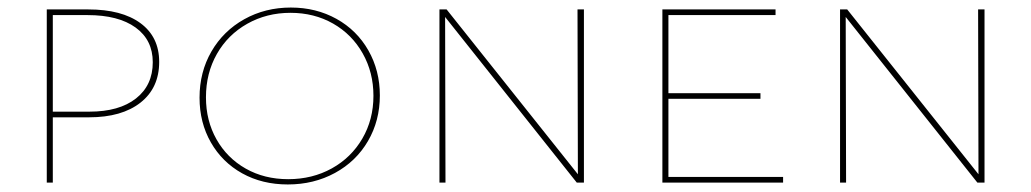

<svg xmlns="http://www.w3.org/2000/svg" viewBox="-20 -484 2734 509"><path d="M402 -320Q402 -251 352.5 -212Q303 -173 216 -173H120V0H104V-459H214Q303 -459 352.5 -422.5Q402 -386 402 -320ZM385 -319Q385 -378 339.5 -411Q294 -444 212 -444H120V-188H217Q296 -188 340.5 -223Q385 -258 385 -319Z M509 -225Q509 -293 540.5 -347.5Q572 -402 627.5 -433Q683 -464 751 -464Q818 -464 872 -434Q926 -404 956.5 -350.5Q987 -297 987 -231Q987 -164 955.5 -110Q924 -56 868 -25.5Q812 5 743 5Q675 5 622 -24.5Q569 -54 539 -106.5Q509 -159 509 -225ZM970 -230Q970 -292 941.5 -342.5Q913 -393 863 -421.5Q813 -450 750 -450Q687 -450 635.5 -421Q584 -392 555 -341Q526 -290 526 -226Q526 -164 554 -114.5Q582 -65 631.5 -37Q681 -9 744 -9Q808 -9 859.5 -37.5Q911 -66 940.5 -116.5Q970 -167 970 -230Z M1528 -459V0H1509L1160 -439L1161 0H1145V-459H1164L1512 -22L1511 -459Z M2056 -15V0H1736V-459H2036V-444H1752V-237H1996V-222H1752V-15Z M2590 -459V0H2571L2222 -439L2223 0H2207V-459H2226L2574 -22L2573 -459Z"/></svg>

Font: Ysabeau SC Thin
Style: Regular
Weight: 200
Designer: Christian Thalmann (Catharsis Fonts)
Version: Version 0.003